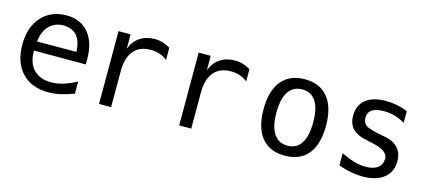

<svg xmlns="http://www.w3.org/2000/svg" viewBox="-44 -805 2587 1157"><g transform="rotate(15 1250.0 -226.5)"><path d="M450.2 -245.1V-209H127V-207Q127 -131.8 166 -91.3Q205.1 -50.8 275.4 -50.8Q311.5 -50.8 350.1 -62.5Q388.7 -74.2 432.6 -97.7V-22.5Q390.6 -5.9 351.1 2.9Q311.5 11.7 274.4 11.7Q168.9 11.7 109.4 -51.8Q49.8 -115.2 49.8 -226.6Q49.8 -335 107.9 -399.9Q166 -464.8 263.7 -464.8Q350.6 -464.8 400.4 -405.8Q450.2 -346.7 450.2 -245.1ZM376 -267.6Q374 -333 344.7 -367.2Q315.4 -401.4 259.8 -401.4Q207 -401.4 171.9 -365.7Q136.7 -330.1 130.9 -266.6Z M910.2 -360.4Q886.7 -378.9 861.8 -387.2Q836.9 -395.5 806.6 -395.5Q737.3 -395.5 700.7 -351.6Q664.1 -307.6 664.1 -225.6V0H588.9V-454.1H664.1V-364.3Q682.6 -413.1 721.2 -439Q759.8 -464.8 812.5 -464.8Q840.8 -464.8 864.3 -457.5Q887.7 -450.2 910.2 -436.5Z M1410.2 -360.4Q1386.7 -378.9 1361.8 -387.2Q1336.9 -395.5 1306.6 -395.5Q1237.3 -395.5 1200.7 -351.6Q1164.1 -307.6 1164.1 -225.6V0H1088.9V-454.1H1164.1V-364.3Q1182.6 -413.1 1221.2 -439Q1259.8 -464.8 1312.5 -464.8Q1340.8 -464.8 1364.3 -457.5Q1387.7 -450.2 1410.2 -436.5Z M1750 -401.4Q1693.4 -401.4 1664.1 -356.9Q1634.8 -312.5 1634.8 -226.6Q1634.8 -140.6 1664.1 -95.7Q1693.4 -50.8 1750 -50.8Q1806.6 -50.8 1835.4 -95.7Q1864.3 -140.6 1864.3 -226.6Q1864.3 -312.5 1835.4 -356.9Q1806.6 -401.4 1750 -401.4ZM1750 -464.8Q1843.8 -464.8 1894 -403.3Q1944.3 -341.8 1944.3 -226.6Q1944.3 -110.4 1894.5 -49.3Q1844.7 11.7 1750 11.7Q1655.3 11.7 1605 -49.3Q1554.7 -110.4 1554.7 -226.6Q1554.7 -341.8 1605 -403.3Q1655.3 -464.8 1750 -464.8Z M2391.6 -437.5V-364.3Q2360.4 -383.8 2328.1 -393.1Q2295.9 -402.3 2261.7 -402.3Q2210.9 -402.3 2186 -385.7Q2161.1 -369.1 2161.1 -335.9Q2161.1 -305.7 2179.7 -290.5Q2198.2 -275.4 2272.5 -260.7L2302.7 -254.9Q2358.4 -245.1 2386.7 -213.4Q2415 -181.6 2415 -130.9Q2415 -64.5 2367.7 -26.4Q2320.3 11.7 2234.4 11.7Q2200.2 11.7 2163.6 4.9Q2127 -2 2084 -16.6V-92.8Q2126 -72.3 2164.1 -61Q2202.1 -49.8 2236.3 -49.8Q2286.1 -49.8 2313 -70.3Q2339.8 -90.8 2339.8 -126Q2339.8 -178.7 2240.2 -198.2L2237.3 -199.2L2210 -205.1Q2144.5 -216.8 2115.2 -247.1Q2085.9 -277.3 2085.9 -328.1Q2085.9 -393.6 2129.9 -429.2Q2173.8 -464.8 2255.9 -464.8Q2292 -464.8 2325.7 -458Q2359.4 -451.2 2391.6 -437.5Z"/></g></svg>

Font: BabelStone Flags
Style: Regular
Weight: 400
Designer: Andrew West
Foundry: BabelStone
Version: Version 4.12